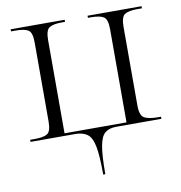

<svg xmlns="http://www.w3.org/2000/svg" viewBox="-83 -613 849 900"><g transform="rotate(-10 341.5 -163.0)"><path d="M336 210Q336 122 327.5 77Q319 32 297.5 16Q276 0 239 0H27V-10H49Q90 -10 108.5 -21Q127 -32 127 -80V-456Q127 -503 109 -514.5Q91 -526 49 -526H27V-536H284V-526H268Q228 -526 209.5 -514.5Q191 -503 191 -456V-12H486V-456Q486 -503 467.5 -514.5Q449 -526 408 -526H393V-536H650V-526H627Q587 -526 568.5 -514.5Q550 -503 550 -456V-81Q550 -33 571 -21.5Q592 -10 637 -10H650V0H435Q401 0 381.5 16Q362 32 354 77Q346 122 346 210Z"/></g></svg>

Font: Noto Serif Display Light
Style: Regular
Weight: 300
Designer: Monotype Design Team
Foundry: Monotype Imaging Inc.
Version: Version 2.009